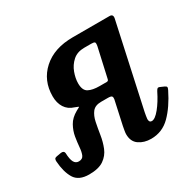

<svg xmlns="http://www.w3.org/2000/svg" viewBox="-163 -656 819 803"><g transform="rotate(-30 247.0 -254.0)"><path d="M-40.5 -104.5Q-41 -111 -39 -115.8Q-37 -120.5 -29 -122L-6 -126Q9 -127.5 10.5 -115.5Q11.5 -85 19 -71.2Q26.5 -57.5 41.5 -57.5Q59.5 -57.5 65.5 -71.5Q71.5 -85.5 73.2 -107.8Q75 -130 79.2 -155.5Q83.5 -181 96.8 -205Q110 -229 139.5 -245.5Q153 -253 155.5 -254.2Q158 -255.5 138.5 -262.5Q110.5 -271 96.2 -293.5Q82 -316 82 -348Q82 -424 135.2 -472Q188.5 -520 279 -520H456Q473.5 -520 470 -501L382.5 -99Q381.5 -93.5 379.5 -82.5Q377.5 -71.5 377.5 -67.5Q377.5 -51 390 -51Q406 -51 428.8 -79Q451.5 -107 471.5 -147.5Q475.5 -155 479.2 -158Q483 -161 491.5 -157L508.5 -149.5Q516 -146 517 -142Q518 -138 513.5 -129Q482 -65 443.5 -26.5Q405 12 351 12Q317 12 293 -4.8Q269 -21.5 269 -57Q269 -63.5 271 -74.8Q273 -86 274.5 -94L299.5 -208.5Q301 -217 298 -222Q295 -227 278.5 -227H246.5Q217 -227 203.5 -209.8Q190 -192.5 184.5 -165.5Q179 -138.5 174.2 -108Q169.5 -77.5 158.5 -50.2Q147.5 -23 122.8 -5.8Q98 11.5 52 11.5Q1.5 11.5 -17.8 -20.5Q-37 -52.5 -40.5 -104.5ZM349 -435.5Q352 -451.5 348.2 -454.8Q344.5 -458 331.5 -458H298Q264 -458 242.8 -439Q221.5 -420 211.5 -392.8Q201.5 -365.5 201.5 -341.5Q201.5 -307.5 220.8 -297.2Q240 -287 274 -287H308Q316 -287 317.5 -295Z"/></g></svg>

Font: Besley* Narrow Medium
Style: Italic
Weight: 500
Width: 4
Italic angle: -13°
Designer: Owen Earl
Foundry: indestructible type*
Version: Version 3.000; ttfautohint (v1.8.3)